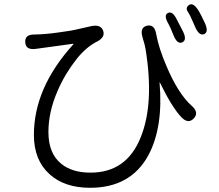

<svg xmlns="http://www.w3.org/2000/svg" viewBox="-20 -829 1040 912"><path d="M408 63Q287 63 216 -1Q141 -68 141 -188Q141 -412 328 -618Q331 -622 326 -621L151 -597Q102 -590 100 -628Q97 -665 142 -665Q147 -665 170 -666Q217 -668 293 -680Q316 -683 339 -688L414 -705Q459 -714 470 -683Q481 -652 440 -631Q390 -606 344 -549Q287 -476 253 -396Q210 -297 210 -202Q210 -100 271 -51Q322 -9 410 -9Q581 -9 648 -176Q714 -338 671 -598Q667 -620 660 -641L657 -652Q643 -698 678 -707Q714 -715 722 -667Q734 -600 772 -512Q827 -383 891 -326Q927 -294 900 -266Q873 -238 840 -274Q796 -321 740 -436Q738 -441 738 -436Q756 -225 685 -92Q601 63 408 63ZM846 -628Q822 -617 804 -662Q788 -702 781 -714Q756 -756 777 -767Q799 -779 820 -736L848 -682Q870 -639 846 -628ZM950 -667Q926 -657 907 -701Q885 -754 872 -773.5Q859 -793 879 -806Q899 -818 924 -777Q932 -765 952 -722Q973 -678 950 -667Z"/></svg>

Font: Resource Han Rounded JP Normal
Style: Regular
Weight: 350
Designer: Cyano Hao (round all glyphs); Ryoko NISHIZUKA 西塚涼子 (kana, bopomofo & ideographs); Paul D. Hunt (Latin, Greek & Cyrillic)
Foundry: Cyano Hao
Version: 0.990